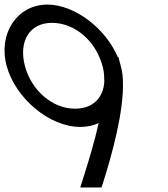

<svg xmlns="http://www.w3.org/2000/svg" viewBox="-115 -800 737 841"><path d="M413.4 -513.6 403.4 -551H400.3C348 -675 212.9 -780 92 -780C-40.7 -779 -124 -653 -85.9 -511C-46.9 -369 101.6 -244 236.6 -244C237.1 -244 237.7 -244 238.2 -244C267.3 -244 293.9 -250.1 317.3 -261.1C300 -184.2 276.4 -105 255.5 -39L236.6 21H329.6L336.3 1C376.1 -125 428.4 -314 423.3 -444.9C423.1 -464 420.7 -483.8 415.9 -503.8C415.4 -505.9 414.9 -508 414.3 -510C414 -511.2 413.7 -512.4 413.4 -513.6ZM334.2 -510.5C335.2 -506.7 336.1 -502.9 337 -499.2C340.4 -482.7 342 -463.9 342 -443.5C338.3 -371.2 290.7 -324 215.2 -324C214.6 -324 213.9 -324 213.3 -324C115.3 -324 23.1 -402.7 -5.9 -511C-34.4 -621 15.4 -700 113.4 -700C212.5 -699 304.1 -622.2 334.2 -510.5Z"/></svg>

Font: Nordica Advanced
Style: RegularLObl
Weight: 300
Version: Version 1.07